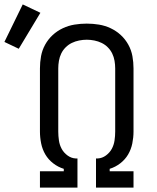

<svg xmlns="http://www.w3.org/2000/svg" viewBox="-93 -850 713 870"><path d="M88 0V-74H196V-85Q170 -93 148 -110Q126 -127 112.5 -150Q99 -173 93.5 -200Q88 -227 88 -254V-540Q88 -568 93 -595.5Q98 -623 111.5 -647.5Q125 -672 145.5 -691Q166 -710 191.5 -722Q217 -734 244.5 -738.5Q272 -743 300 -743Q328 -743 355.5 -738.5Q383 -734 408.5 -722Q434 -710 454.5 -691Q475 -672 488.5 -647.5Q502 -623 507 -595.5Q512 -568 512 -540V-254Q512 -227 506.5 -200Q501 -173 487.5 -150Q474 -127 452 -110Q430 -93 404 -85V-74H512V0H342V-132H350Q370 -133 387 -145.5Q404 -158 413.5 -175.5Q423 -193 426 -213.5Q429 -234 429 -254V-540Q429 -557 426 -574.5Q423 -592 415.5 -607.5Q408 -623 395.5 -635.5Q383 -648 367.5 -655.5Q352 -663 334.5 -666.5Q317 -670 300 -670Q283 -670 265.5 -666.5Q248 -663 232.5 -655.5Q217 -648 204.5 -635.5Q192 -623 184.5 -607.5Q177 -592 174 -574.5Q171 -557 171 -540V-254Q171 -234 174 -213.5Q177 -193 186.5 -175.5Q196 -158 213 -145.5Q230 -133 250 -132H258V0ZM-8 -629 -73 -660 10 -830 90 -792Z"/></svg>

Font: Iosevka Curly Extended
Style: Regular
Weight: 400
Width: 7
Monospace: yes
Designer: Belleve Invis
Foundry: Belleve Invis
Version: Version 11.1.0; ttfautohint (v1.8.3)